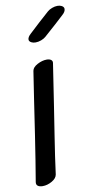

<svg xmlns="http://www.w3.org/2000/svg" viewBox="-97 -951 494 959"><g transform="rotate(-10 150.0 -471.0)"><path d="M163 -414Q157 -374 140.5 -269.5Q124 -165 113 -80Q110 -61 86.5 -47.5Q63 -34 39 -34Q23 -34 14.5 -40.5Q6 -47 8 -60Q25 -160 44.5 -288.5Q64 -417 72 -472L93 -609Q96 -627 120.5 -640Q145 -653 168 -653Q182 -653 190 -647Q198 -641 196 -630ZM96 -767Q96 -780 113 -795Q163 -842 216 -889Q225 -897 239.5 -902.5Q254 -908 267 -908Q279 -908 287 -904Q300 -898 300 -887Q300 -873 284 -859Q248 -825 181 -766Q172 -758 157.5 -752.5Q143 -747 129 -747Q117 -747 109 -751Q96 -757 96 -767Z"/></g></svg>

Font: Sedgwick Ave
Style: Regular
Weight: 400
Designer: Kevin Burke, Pedro Vergani
Foundry: Google, Inc.
Version: Version 1.000